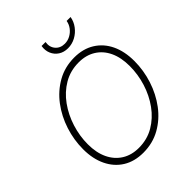

<svg xmlns="http://www.w3.org/2000/svg" viewBox="-259 -1081 1235 1235"><g transform="rotate(-45 358.5 -463.5)"><path d="M316.4 10.3Q236.3 10.3 178.5 -25.6Q120.6 -61.5 89.1 -127Q57.6 -192.4 57.6 -279.3Q57.6 -364.3 84 -445.8Q110.4 -527.3 159.9 -593.3Q209.5 -659.2 279.1 -698.5Q348.6 -737.8 434.6 -737.8Q514.2 -737.8 572.3 -701.7Q630.4 -665.5 661.4 -600.6Q692.4 -535.6 692.4 -447.8Q692.4 -363.3 666 -281.5Q639.6 -199.7 590.3 -133.8Q541 -67.9 471.7 -28.8Q402.3 10.3 316.4 10.3ZM317.9 -32.2Q394 -32.2 455.1 -68.1Q516.1 -104 559.3 -163.8Q602.5 -223.6 625.5 -297.1Q648.4 -370.6 648.4 -446.3Q648.4 -523.9 622.1 -579.6Q595.7 -635.3 547.1 -665.3Q498.5 -695.3 433.1 -695.3Q356.4 -695.3 295.4 -659.4Q234.4 -623.5 191.2 -563.5Q147.9 -503.4 124.8 -429.7Q101.6 -356 101.6 -280.8Q101.6 -204.1 128.2 -148.4Q154.8 -92.8 203.4 -62.5Q252 -32.2 317.9 -32.2ZM448.7 -807.6Q411.6 -807.6 384.8 -825.2Q357.9 -842.8 345.2 -872.6Q332.5 -902.3 338.4 -938.5H374.5Q367.7 -897.9 390.9 -870.4Q414.1 -842.8 454.6 -842.8Q481.4 -842.8 505.1 -855.5Q528.8 -868.2 545.4 -889.9Q562 -911.6 566.4 -938.5H602.1Q596.2 -902.3 573.7 -872.6Q551.3 -842.8 518.6 -825.2Q485.8 -807.6 448.7 -807.6Z"/></g></svg>

Font: Inter 28pt ExtraLight
Style: Italic
Weight: 250
Italic angle: -9.3988°
Designer: Rasmus Andersson
Foundry: rsms
Version: Version 4.001;git-66647c0bb